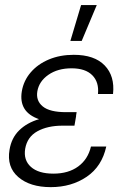

<svg xmlns="http://www.w3.org/2000/svg" viewBox="-20 -748 505 778"><path d="M185.5 10.3Q101.6 10.3 54.2 -30.5Q6.8 -71.3 18.6 -141.1Q26.4 -189 57.6 -219.7Q88.9 -250.5 138.2 -265.1Q54.7 -293.9 68.4 -377.9Q75.7 -421.4 104.5 -454.8Q133.3 -488.3 178.2 -507.1Q223.1 -525.9 278.8 -525.9Q362.8 -525.9 404.3 -482.7Q445.8 -439.5 438 -367.2H377Q381.8 -415 354 -443.1Q326.2 -471.2 270 -471.2Q213.9 -471.2 176 -444.8Q138.2 -418.5 131.3 -377.9Q125 -339.8 153.3 -316.7Q181.6 -293.5 247.6 -293.5H290.5L288.1 -278.8H288.6L281.7 -238.8H233.4Q172.9 -238.8 131.6 -216.1Q90.3 -193.4 82 -145Q74.7 -99.1 105.2 -71.8Q135.7 -44.4 196.3 -44.4Q257.3 -44.4 296.9 -73.5Q336.4 -102.5 348.6 -154.3H410.6Q393.1 -73.7 331.3 -31.7Q269.5 10.3 185.5 10.3ZM265.1 -582 308.6 -727.5H372.1L311 -582Z"/></svg>

Font: Inter Display Light
Style: Italic
Weight: 300
Italic angle: -9.39999°
Designer: Rasmus Andersson
Foundry: rsms
Version: Version 4.000;git-a52131595